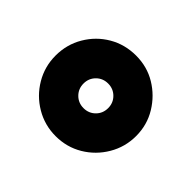

<svg xmlns="http://www.w3.org/2000/svg" viewBox="-91 -829 573 573"><g transform="rotate(45 195.0 -543.0)"><path d="M195 -373Q149 -373 110 -396Q71 -419 48 -458Q25 -497 25 -543Q25 -590 48 -629Q71 -668 109.5 -690.5Q148 -713 195 -713Q242 -713 280 -690Q318 -667 341.5 -628.5Q365 -590 365 -543Q365 -497 342 -458Q319 -419 280.5 -396Q242 -373 195 -373ZM195 -491Q217 -491 232 -506Q247 -521 247 -543Q247 -565 232 -580Q217 -595 195 -595Q173 -595 158 -580Q143 -565 143 -543Q143 -521 158 -506Q173 -491 195 -491Z"/></g></svg>

Font: Golos Text
Style: Bold
Weight: 700
Designer: A.Korolkova, Vitaly Kuzmin
Foundry: ParaType Ltd
Version: Version 2.004